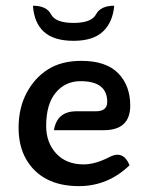

<svg xmlns="http://www.w3.org/2000/svg" viewBox="-20 -633 513 660"><path d="M251 6.8Q187 6.8 141.4 -16.8Q95.7 -40.5 69.8 -85.7Q43.9 -130.9 43.9 -193.8Q43.9 -262.2 71.8 -314.2Q99.6 -366.2 145.8 -395Q191.9 -423.8 259.3 -423.8Q344.7 -423.8 386.2 -381.3Q427.7 -338.9 427.7 -270Q427.7 -185.5 336.9 -185.5H165.5Q175.8 -250.5 242.7 -250.5H309.6Q348.6 -250.5 348.6 -282.7Q348.6 -354 256.8 -354Q204.6 -354 171.6 -314.5Q138.7 -274.9 138.7 -200.2Q138.7 -142.6 173.3 -105.2Q208 -67.9 267.6 -67.9Q307.1 -67.9 355.5 -92.8Q371.1 -101.1 383.8 -101.1Q410.6 -101.1 425.3 -64.9Q351.1 6.8 251 6.8ZM232.9 -492.7Q165.5 -492.7 131.3 -523.4Q97.2 -554.2 93.3 -613.3Q140.1 -613.3 155.5 -583.7Q170.9 -554.2 232.9 -554.2Q294.4 -554.2 310.1 -583.7Q325.7 -613.3 372.6 -613.3Q367.7 -556.6 334 -524.7Q300.3 -492.7 232.9 -492.7Z"/></svg>

Font: Bainsley
Style: Regular
Weight: 400
Designer: Paul James MIller
Foundry: High-Logic / Made with FontCreator
Version: Version 1.411;March 28, 2021;FontCreator 13.0.0.2683 64-bit